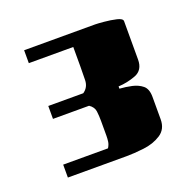

<svg xmlns="http://www.w3.org/2000/svg" viewBox="-73 -771 471 475"><g transform="rotate(-20 162.5 -533.5)"><path d="M45 -516V-550H137Q152 -560 152.5 -579Q153 -598 153 -614V-666H36V-700H223Q229 -700 246 -698.5Q263 -697 278 -693.5Q293 -690 293 -683V-582Q293 -554 270.5 -545.5Q248 -537 225 -536V-530Q241 -529 257 -525.5Q273 -522 284 -513Q295 -504 295 -483V-424Q295 -398 275.5 -385.5Q256 -373 230 -370Q204 -367 185 -367H30V-401H148Q153 -409 154 -416.5Q155 -424 155 -432V-471Q155 -484 153.5 -496Q152 -508 140 -516Z"/></g></svg>

Font: Gajraj One
Style: Regular
Weight: 400
Designer: Saurabh Sharma
Foundry: Saurabh Sharma
Version: Version 1.000